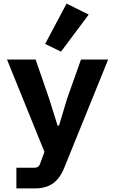

<svg xmlns="http://www.w3.org/2000/svg" viewBox="-20 -847 640 1067"><path d="M430 -516H581L338 83Q315 142 276 171Q237 200 173 200H71V85H174Q184 85 191.5 79.5Q199 74 202 65L227 -3L19 -516H178L253 -299L300 -149H308L353 -299ZM319 -560 231 -603 350 -827 473 -766Z"/></svg>

Font: iA Writer Duo V
Style: Regular
Weight: 400
Designer: Mike Abbink, Paul van der Laan, Pieter van Rosmalen, Oliver Reichenstein
Foundry: Information Architects Inc.
Version: Version 2.000